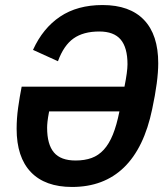

<svg xmlns="http://www.w3.org/2000/svg" viewBox="-20 -730 663 762"><path d="M266 12Q159 12 102.5 -47Q46 -106 46 -219Q46 -260 52 -303Q58 -346 66 -386H474Q486 -446 486 -475Q486 -541 459 -573Q432 -605 374 -605Q311 -605 272 -577.5Q233 -550 210 -487L111 -532Q150 -618 218.5 -664Q287 -710 387 -710Q495 -710 551.5 -651Q608 -592 608 -479Q608 -409 584 -297Q552 -143 472 -65.5Q392 12 266 12ZM280 -93Q316 -93 343.5 -103Q371 -113 392 -136Q413 -159 428 -196Q443 -233 454 -288H175Q170 -262 168.5 -247.5Q167 -233 167 -223Q167 -157 194 -125Q221 -93 280 -93Z"/></svg>

Font: IBM Plex Sans Cond SmBld
Style: Italic
Weight: 600
Width: 3
Italic angle: -11°
Designer: Mike Abbink, Paul van der Laan, Pieter van Rosmalen
Foundry: Bold Monday
Version: Version 1.3